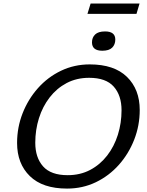

<svg xmlns="http://www.w3.org/2000/svg" viewBox="-20 -1094 860 1124"><path d="M798 -450Q798 -359.5 765.8 -276.8Q733.5 -194 676 -129.2Q618.5 -64.5 541 -27.2Q463.5 10 372.5 10Q229.5 10 154.8 -63Q80 -136 80 -257Q80 -348 112.2 -430.5Q144.5 -513 202 -577.8Q259.5 -642.5 337.2 -679.8Q415 -717 505.5 -717Q648.5 -717 723.2 -644Q798 -571 798 -450ZM186.5 -258.5Q186.5 -171.5 232.2 -120Q278 -68.5 376 -68.5Q449.5 -68.5 507.8 -99.2Q566 -130 607.2 -183.2Q648.5 -236.5 670 -305Q691.5 -373.5 691.5 -448.5Q691.5 -535.5 645.8 -587Q600 -638.5 502 -638.5Q428.5 -638.5 370.2 -607.8Q312 -577 270.8 -523.8Q229.5 -470.5 208 -402Q186.5 -333.5 186.5 -258.5ZM579 -797Q518.5 -797 518.5 -846Q518.5 -874.5 537 -892.2Q555.5 -910 595 -910Q655 -910 655 -862.5Q655 -833.5 636.8 -815.2Q618.5 -797 579 -797ZM492 -1013 510.5 -1073.5H797L779 -1013Z"/></svg>

Font: Newsreader 6pt
Style: Italic
Weight: 400
Italic angle: -17°
Designer: Hugues Gentile
Foundry: Production Type
Version: Version 1.003; ttfautohint (v1.8.3)